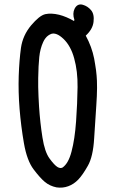

<svg xmlns="http://www.w3.org/2000/svg" viewBox="-20 -852 540 881"><path d="M239.3 7.8Q208.5 1.5 186 -17.1Q175.3 -25.9 162.4 -40.3Q149.4 -54.7 134.3 -74.7Q119.1 -94.7 107.9 -124.8Q96.7 -154.8 89.8 -194.8Q76.2 -273.4 69.8 -352.5Q63.5 -431.6 65.9 -503.7Q68.4 -575.7 76.2 -632.3Q84.5 -689.9 122.6 -735.4Q141.6 -757.8 157.7 -770.8Q173.8 -783.7 188 -787.1Q201.7 -790 217.5 -789.3Q233.4 -788.6 251.5 -784.2Q284.2 -775.9 319.8 -755.4L321.3 -761.2Q311.5 -790 322.3 -812Q335 -836.9 359.9 -830.1Q382.3 -823.7 397.5 -805.7Q413.6 -787.1 409.2 -751.5Q405.3 -717.8 373.5 -688.5Q401.4 -637.2 412.1 -583Q414.6 -569.3 416.7 -555.9Q418.9 -542.5 420.7 -529.8Q422.4 -517.1 423.3 -504.9Q424.3 -492.7 424.8 -481.4Q425.3 -465.8 425.3 -448.2Q425.3 -430.7 424.3 -410.6Q423.3 -390.6 421.9 -368.2Q417 -301.3 412.1 -217.8Q407.2 -132.8 382.8 -90.8Q359.4 -49.3 339.4 -28.3Q318.8 -6.8 293.5 2.4Q287.1 4.9 280.5 6.3Q273.9 7.8 267.3 8.5Q260.7 9.3 253.7 9Q246.6 8.8 239.3 7.8ZM266.6 -83Q293.9 -101.6 308.1 -156.2Q323.2 -212.9 329.1 -295.4Q335 -378.4 335.9 -452.1Q336.9 -525.4 320.3 -584.5Q312.5 -613.3 300 -635.7Q287.6 -658.2 271 -673.8Q254.4 -689.5 240.7 -694.8Q227.1 -700.2 215.8 -696.8Q208 -693.8 201.2 -689Q194.3 -684.1 188.5 -676.5Q182.6 -668.9 178.2 -659.2Q164.1 -628.4 160.2 -590.3Q156.2 -551.3 155.3 -493.7Q154.8 -474.1 155.3 -453.1Q155.8 -432.1 156.7 -409.4Q157.7 -386.7 159.2 -362.3Q164.1 -288.6 174.8 -221.2Q185.1 -154.8 207.5 -124.5Q229.5 -94.2 244.1 -85.4Q256.8 -78.1 266.6 -83Z"/></svg>

Font: NaikaiFont
Style: SemiBold
Weight: 600
Version: Version 1.89